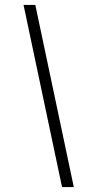

<svg xmlns="http://www.w3.org/2000/svg" viewBox="-20 -741 360 783"><path d="M76 -721H124L281 22H233Z"/></svg>

Font: Fahkwang Light
Style: Italic
Weight: 300
Italic angle: -10°
Version: Version 1.000; ttfautohint (v1.6)